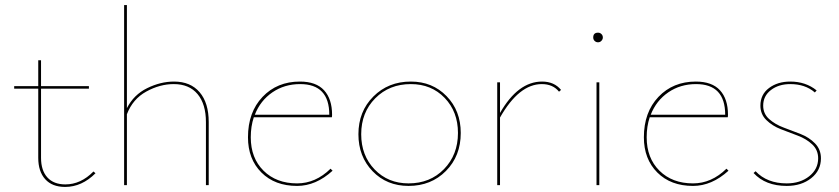

<svg xmlns="http://www.w3.org/2000/svg" viewBox="-20 -731 3311 758"><path d="M349 -54 357 -47Q303 7 237 7Q186 7 158.5 -23.5Q131 -54 131 -108V-381H36V-391H131V-493H142V-391H331V-381H142V-108Q142 -58 167 -30.5Q192 -3 238 -3Q299 -3 349 -54Z M667 -409Q732 -409 768 -367Q804 -325 804 -249V0H793V-249Q793 -320 760 -359.5Q727 -399 666 -399Q611 -399 557.5 -369.5Q504 -340 481 -280V0H470V-711H481V-304Q508 -357 561 -383Q614 -409 667 -409Z M1285 -65 1293 -57Q1227 3 1153 3Q1065 3 1012 -50Q959 -103 959 -189Q959 -288 1016.5 -348.5Q1074 -409 1164 -409Q1228 -409 1259.5 -374.5Q1291 -340 1291 -278Q1291 -271 1290 -268H982Q970 -232 970 -189Q970 -107 1020.5 -57Q1071 -7 1153 -7Q1226 -7 1285 -65ZM1165 -399Q1103 -399 1055.5 -366.5Q1008 -334 986 -278H1280Q1280 -399 1165 -399Z M1593 3Q1507 3 1451 -55Q1395 -113 1395 -201Q1395 -291 1454 -350Q1513 -409 1602 -409Q1687 -409 1743 -351.5Q1799 -294 1799 -206Q1799 -115 1740.5 -56Q1682 3 1593 3ZM1593 -7Q1678 -7 1733 -63.5Q1788 -120 1788 -206Q1788 -290 1735.5 -344.5Q1683 -399 1602 -399Q1517 -399 1461.5 -343Q1406 -287 1406 -201Q1406 -117 1459 -62Q1512 -7 1593 -7Z M2120 -409Q2168 -409 2195 -376L2187 -369Q2163 -399 2119 -399Q2029 -399 1954 -267V0H1943V-406H1954V-285Q2025 -409 2120 -409Z M2322 -583Q2322 -602 2341 -602Q2349 -602 2354.5 -596.5Q2360 -591 2360 -583Q2360 -576 2354.5 -570Q2349 -564 2341 -564Q2333 -564 2327.5 -569.5Q2322 -575 2322 -583ZM2335 0V-406H2346V0Z M2848 -65 2856 -57Q2790 3 2716 3Q2628 3 2575 -50Q2522 -103 2522 -189Q2522 -288 2579.5 -348.5Q2637 -409 2727 -409Q2791 -409 2822.5 -374.5Q2854 -340 2854 -278Q2854 -271 2853 -268H2545Q2533 -232 2533 -189Q2533 -107 2583.5 -57Q2634 -7 2716 -7Q2789 -7 2848 -65ZM2728 -399Q2666 -399 2618.5 -366.5Q2571 -334 2549 -278H2843Q2843 -399 2728 -399Z M3086 3Q3002 3 2955 -48L2963 -55Q3008 -7 3086 -7Q3139 -7 3174.5 -35Q3210 -63 3210 -106Q3210 -139 3186.5 -161Q3163 -183 3129.5 -195.5Q3096 -208 3062.5 -221Q3029 -234 3005.5 -257Q2982 -280 2982 -314Q2982 -358 3016 -383.5Q3050 -409 3100 -409Q3161 -409 3204 -374L3197 -366Q3159 -399 3100 -399Q3054 -399 3023.5 -375.5Q2993 -352 2993 -314Q2993 -282 3016.5 -261Q3040 -240 3073.5 -227.5Q3107 -215 3140.5 -202Q3174 -189 3197.5 -165Q3221 -141 3221 -106Q3221 -58 3182.5 -27.5Q3144 3 3086 3Z"/></svg>

Font: EauTest Hairline
Style: Regular
Weight: 250
Designer: Christian Thalmann (Catharsis Fonts)
Version: Version 0.001;PS 000.001;hotconv 1.0.88;makeotf.lib2.5.64775